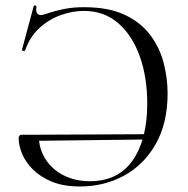

<svg xmlns="http://www.w3.org/2000/svg" viewBox="-20 -662 680 694"><path d="M269.6 12Q209 12 167 -5.5Q125 -23 98.3 -50Q71.6 -77 59.5 -107Q47.4 -137 47.4 -163Q47.4 -175 59.2 -175H120Q120 -125 144.3 -87Q168.6 -49 210.4 -28Q252.2 -7 304.6 -7Q407.2 -7 459.7 -82.5Q512.2 -158 512.2 -288Q512.2 -382.2 485.5 -457.7Q458.8 -533.2 407.7 -577.9Q356.6 -622.6 283 -622.6Q242.4 -622.6 199.8 -607.5Q157.2 -592.4 122.7 -561Q88.2 -529.6 71.2 -480.8Q70.2 -476.8 64.3 -478Q58.4 -479.2 59.4 -482L101.4 -638.4Q102.6 -643.4 107.6 -642.3Q112.6 -641.2 111.6 -637.4Q108.4 -619.2 115.9 -611.9Q123.4 -604.6 138.6 -609.4Q180.4 -623.4 212.6 -629.7Q244.8 -636 283.8 -636Q372.6 -636 431 -608.4Q489.4 -580.8 523.6 -534.8Q557.8 -488.8 571.8 -433.8Q585.8 -378.8 585.8 -324Q585.8 -217 543 -141.5Q500.2 -66 428.2 -27Q356.2 12 269.6 12ZM524.6 -177 525.6 -158 108.8 -153V-175Z"/></svg>

Font: Cormorant Light
Style: Regular
Weight: 300
Designer: Christian Thalmann (Catharsis Fonts)
Foundry: Catharsis Fonts
Version: Version 4.000